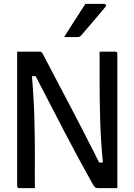

<svg xmlns="http://www.w3.org/2000/svg" viewBox="-20 -965 690 985"><path d="M159 0H79Q68 0 68 -11V-700H183Q190 -700 193.5 -697Q197 -694 204 -680Q227 -635 261 -571Q295 -507 334 -432.5Q373 -358 413 -280.5Q453 -203 489 -131H508Q497 -243 494 -346.5Q491 -450 491 -550V-700H571Q582 -700 582 -689V0H481Q475 0 469 -3.5Q463 -7 455 -22Q382 -152 308.5 -293Q235 -434 163 -574H144Q154 -454 156.5 -350.5Q159 -247 159 -161Q158 -126 158.5 -83Q159 -40 159 0ZM418 -945H515Q521 -945 523.5 -940Q526 -935 521 -930Q497 -901 480.5 -881.5Q464 -862 445.5 -840.5Q427 -819 396 -783Q390 -775 379 -775H309Q338 -821 363 -860Q388 -899 418 -945Z"/></svg>

Font: Recursive Sn Lnr St
Style: Regular
Weight: 400
Version: Version 1.079;hotconv 1.0.112;makeotfexe 2.5.65598; ttfautoh